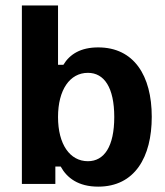

<svg xmlns="http://www.w3.org/2000/svg" viewBox="-20 -687 615 717"><path d="M346.7 10C483.3 10 546.7 -100 546.7 -250.8C546.7 -405 480 -510 346.7 -510C281.7 -510 240.8 -485 216.7 -445H196.7V-666.7H61.7V0H186.7V-65H206.7C230 -22.5 272.5 10 346.7 10ZM308.3 -85C240.8 -85 196.7 -148.3 196.7 -250C196.7 -351.7 240.8 -415 308.3 -415C369.2 -415 406.7 -360 406.7 -250C406.7 -140 369.2 -85 308.3 -85Z"/></svg>

Font: Familjen Grotesk GF
Style: Bold
Weight: 700
Designer: Anders Wikstroem, Jonas Baeckman, Matilda Gysing, Kristian Moeller
Foundry: Familjen STHLM AB
Version: Version 2.000; Beta; Release 4; Build 6